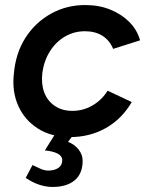

<svg xmlns="http://www.w3.org/2000/svg" viewBox="-20 -532 588 762"><path d="M259 12Q184 12 131 -21.5Q78 -55 52.5 -112Q27 -169 35 -239Q42 -321 81 -382Q120 -443 182 -477.5Q244 -512 318 -512Q373 -512 417.5 -494Q462 -476 493 -445Q524 -414 536 -372L429 -338Q415 -372 386.5 -390Q358 -408 317 -408Q274 -408 238 -387Q202 -366 178.5 -329Q155 -292 148 -243Q143 -199 155.5 -165.5Q168 -132 197 -112Q226 -92 267 -92Q311 -92 348 -114Q385 -136 407 -172L503 -127Q463 -59 399.5 -23.5Q336 12 259 12ZM188 210Q165 210 138.5 202Q112 194 82 174L109 123Q125 131 141 138Q157 145 171 145Q196 145 211.5 134.5Q227 124 227 104Q227 87 208.5 77.5Q190 68 158 65L203 -7L272 2L250 31Q276 41 292 61.5Q308 82 308 106Q308 157 276.5 183.5Q245 210 188 210Z"/></svg>

Font: Figtree SemiBold
Style: Italic
Weight: 600
Italic angle: -9.5°
Foundry: Erik Kennedy
Version: Version 2.001;gftools[0.9.30]